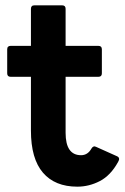

<svg xmlns="http://www.w3.org/2000/svg" viewBox="-20 -690 468 720"><path d="M270 10Q186 10 141 -42.5Q96 -95 96 -200V-402H20Q7 -402 7 -415V-505Q7 -518 20 -518H96V-657Q96 -670 109 -670H213Q226 -670 226 -657V-518H349Q362 -518 362 -505V-415Q362 -402 349 -402H226V-192Q226 -108 284 -108Q309 -108 323 -133Q330 -145 341 -139L419 -104Q432 -98 423 -83Q395 -32 354.5 -11Q314 10 270 10Z"/></svg>

Font: LINE Seed Sans
Style: Bold
Weight: 700
Designer: LINE VX Design & Dalton Maag Ltd & Sandoll Inc
Foundry: Dalton Maag Ltd
Version: Version 1.003